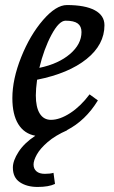

<svg xmlns="http://www.w3.org/2000/svg" viewBox="-20 -529 453 761"><path d="M31 135Q31 108 53.5 73Q76 38 120 9Q76 1 52.5 -37Q29 -75 29 -140Q29 -215 64 -302.5Q99 -390 150.5 -449.5Q202 -509 245 -509Q317 -509 355.5 -488.5Q394 -468 394 -429Q394 -352 323 -295Q252 -238 127 -213Q122 -176 122 -151Q122 -104 137.5 -79Q153 -54 182 -54Q217 -54 258.5 -81Q300 -108 335 -155L368 -131Q319 -51 245 -13H247Q199 8 169 34Q139 60 126 83.5Q113 107 113 123Q113 140 124.5 150Q136 160 158 160Q179 160 192 156L198 200Q173 212 129 212Q87 212 59 193.5Q31 175 31 135ZM303 -402Q303 -425 288 -436Q273 -447 240 -447Q214 -447 184 -391Q154 -335 136 -260Q212 -276 257.5 -315Q303 -354 303 -402Z"/></svg>

Font: Andada Pro Medium
Style: Italic
Weight: 500
Italic angle: -7°
Designer: Carolina Giovagnoli
Foundry: Huerta Tipografica
Version: Version 3.005; ttfautohint (v1.8.4)